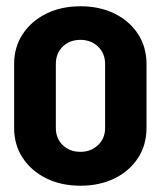

<svg xmlns="http://www.w3.org/2000/svg" viewBox="-20 -636 512 612"><path d="M315 -227V-433H447V-227ZM25 -227V-433H158V-227ZM25 -432Q25 -486 52.5 -527.5Q80 -569 127.5 -592.5Q175 -616 237 -616V-509Q202 -509 180 -487.5Q158 -466 158 -432ZM447 -432H315Q315 -466 292.5 -487.5Q270 -509 236 -509V-616Q298 -616 345.5 -592.5Q393 -569 420 -527.5Q447 -486 447 -432ZM25 -228H158Q158 -195 180 -173.5Q202 -152 237 -152V-44Q175 -44 127.5 -67.5Q80 -91 52.5 -132.5Q25 -174 25 -228ZM447 -228Q447 -174 420 -132.5Q393 -91 345.5 -67.5Q298 -44 236 -44V-152Q270 -152 292.5 -173.5Q315 -195 315 -228Z"/></svg>

Font: Akshar Light SemiBold
Style: Regular
Weight: 600
Version: Version 1.100